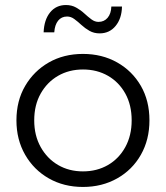

<svg xmlns="http://www.w3.org/2000/svg" viewBox="-20 -747 667 772"><path d="M313.5 4.7Q236.6 4.7 176.3 -29.7Q116 -64 81.1 -124.7Q46.1 -185.5 46.1 -263.1Q46.1 -341.7 81.2 -401.6Q116.2 -461.5 176.3 -495.9Q236.4 -530.2 313.5 -530.2Q390.6 -530.2 451.2 -495.9Q511.8 -461.6 546.4 -401.7Q580.9 -341.9 580.9 -263.1Q580.9 -185.3 546.4 -124.6Q512 -64 451.1 -29.7Q390.3 4.7 313.5 4.7ZM313.5 -57.9Q369.9 -57.9 414.2 -83.5Q458.4 -109.2 483.9 -155.7Q509.4 -202.2 509.4 -263Q509.4 -324.8 483.9 -370.8Q458.4 -416.8 414.2 -442.2Q369.9 -467.6 313.8 -467.6Q257.7 -467.6 213.6 -442.2Q169.6 -416.8 143.6 -370.8Q117.6 -324.8 117.6 -263Q117.6 -202.2 143.6 -155.7Q169.6 -109.2 213.6 -83.5Q257.6 -57.9 313.5 -57.9ZM380.5 -612.8Q357.8 -612.8 339.8 -623Q321.9 -633.2 307.3 -646.7Q292.7 -660.2 278.9 -670.4Q265.2 -680.6 249.9 -680.6Q227.1 -680.6 213.6 -663.8Q200.2 -646.9 198.2 -617H155.4Q157.4 -667.4 181.4 -697.1Q205.5 -726.8 245.4 -726.8Q268.1 -726.8 286.3 -716.6Q304.5 -706.4 319.1 -692.9Q333.8 -679.4 347.5 -669.2Q361.2 -659 375.9 -659Q398.8 -659 412.7 -675.5Q426.7 -692.1 427.7 -720.6H470.5Q469.5 -672.8 444.9 -642.8Q420.4 -612.8 380.5 -612.8Z"/></svg>

Font: Montserrat Thin
Style: Regular
Weight: 100
Designer: Julieta Ulanovsky
Foundry: Julieta Ulanovsky
Version: Version 9.000